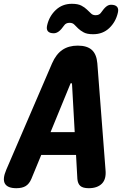

<svg xmlns="http://www.w3.org/2000/svg" viewBox="-59 -980 679 1010"><path d="M348 -39 341 -165H158L106 -39Q95 -13 76.5 -1.5Q58 10 27 10Q-19 10 -33 -14Q-47 -38 -26 -87L215 -647Q236 -695 269 -717.5Q302 -740 350 -740Q399 -740 424 -717.5Q449 -695 453 -647L496 -87Q501 -38 477 -14Q453 10 408 10Q377 10 363.5 -2Q350 -14 348 -39ZM334 -285 320 -536Q319 -543 315.5 -543Q312 -543 310 -536L207 -285ZM279 -847Q263 -824 250 -814.5Q237 -805 224 -805Q202 -805 193 -815.5Q184 -826 189 -847Q200 -895 234.5 -927.5Q269 -960 319 -960Q351 -960 369 -950.5Q387 -941 398 -930L419 -910Q428 -900 444 -900Q454 -900 461 -903.5Q468 -907 472 -913Q488 -936 500 -945.5Q512 -955 525 -955Q547 -955 556.5 -944.5Q566 -934 561 -913Q550 -865 516 -832.5Q482 -800 431 -800Q399 -800 381.5 -809.5Q364 -819 352.5 -830Q341 -841 332 -850.5Q323 -860 307 -860Q297 -860 290 -856.5Q283 -853 279 -847Z"/></svg>

Font: Maple Mono NL ExtraBold
Style: Italic
Weight: 800
Italic angle: -10°
Monospace: yes
Designer: subframe7536
Version: Version 7.000